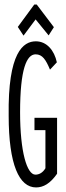

<svg xmlns="http://www.w3.org/2000/svg" viewBox="-20 -811 290 841"><path d="M83 -655 136 -726 193 -656 216 -692 141 -791H130L58 -693ZM138 10C170 10 200 -7 230 -50V-295H131V-241H179V-74C167 -54 151 -46 135 -46C98 -46 68 -146 68 -319C68 -510 97 -573 136 -573C166 -573 181 -549 199 -506L229 -538C218 -590 185 -630 137 -630C82 -630 14 -582 18 -304C18 -90 64 10 138 10Z"/></svg>

Font: Inconsolata UltraCondensed Thin
Style: Regular
Weight: 100
Width: 1
Monospace: yes
Designer: Raph Levien, Cyreal, Brenton Simpson
Foundry: Raph Levien, Cyreal, Google
Version: Version 3.100